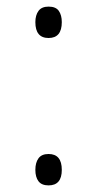

<svg xmlns="http://www.w3.org/2000/svg" viewBox="-20 -553 294 581"><path d="M87 -486Q87 -507 96.5 -520Q106 -533 127 -533Q149 -533 158 -520Q167 -507 167 -486Q167 -438 127 -438Q87 -438 87 -486ZM87 -39Q87 -61 96.5 -74Q106 -87 127 -87Q167 -87 167 -39Q167 8 127 8Q106 8 96.5 -4.5Q87 -17 87 -39Z"/></svg>

Font: Noto Sans Sinhala UI ExtraCondensed Light
Style: Regular
Weight: 300
Width: 2
Designer: Jelle Bosma - Monotype Design Team
Foundry: Monotype Imaging Inc.
Version: Version 2.006; ttfautohint (v1.8.4.7-5d5b)